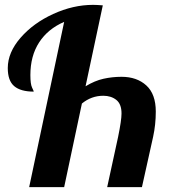

<svg xmlns="http://www.w3.org/2000/svg" viewBox="-20 -770 719 790"><path d="M582 -418.5C556 -442.2 522 -454 480 -454C454.7 -454 430 -451.3 406 -446C382 -440.7 357.3 -430.3 332 -415L403 -748C385.7 -749.3 372.3 -750 363 -750C308.3 -750 253.7 -737.5 199 -712.5C144.3 -687.5 99.5 -654.8 64.5 -614.5C29.5 -574.2 12 -532.7 12 -490C12 -455.3 20.8 -430.5 38.5 -415.5C56.2 -400.5 83 -393 119 -393C119 -394.3 116.7 -399.8 112 -409.5C107.3 -419.2 105 -436.3 105 -461C105 -513.7 117 -558.5 141 -595.5C165 -632.5 199.3 -660.7 244 -680L100 0H244L317 -344C343 -365.3 372.3 -376 405 -376C426.3 -376 444.2 -370.3 458.5 -359C472.8 -347.7 480 -329 480 -303C480 -284.3 475.3 -252.3 466 -207L421 0H564L610 -207C617.3 -240.3 621 -275 621 -311C621 -359 608 -394.8 582 -418.5Z"/></svg>

Font: DonutKreme
Style: Regular
Weight: 400
Designer: Impallari Type
Foundry: Impallari Type
Version: Version 2.100